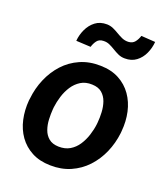

<svg xmlns="http://www.w3.org/2000/svg" viewBox="-138 -843 825 949"><g transform="rotate(20 274.5 -368.5)"><path d="M28.8 -255.9 30.3 -266.1Q36.1 -321.8 57.4 -371.3Q78.6 -420.9 113.5 -459Q148.4 -497.1 196.5 -518.3Q244.6 -539.6 303.7 -538.1Q360.4 -537.1 401.6 -514.9Q442.9 -492.7 469 -455.3Q495.1 -418 505.6 -370.4Q516.1 -322.8 511.2 -270L510.3 -259.3Q503.9 -204.1 482.4 -155Q460.9 -106 425.8 -68.4Q390.6 -30.8 342.8 -9.8Q294.9 11.2 236.3 9.8Q180.2 8.8 138.9 -13.2Q97.7 -35.2 71.5 -72Q45.4 -108.9 34.9 -156.2Q24.4 -203.6 28.8 -255.9ZM155.8 -266.1 154.8 -255.4Q152.8 -230.5 154.1 -202.1Q155.3 -173.8 164.1 -148.9Q172.9 -124 191.9 -108.2Q210.9 -92.3 243.2 -91.3Q277.8 -90.3 303 -105.2Q328.1 -120.1 344.7 -145.3Q361.3 -170.4 371.1 -200.7Q380.9 -231 384.3 -259.8L385.3 -270Q387.7 -294.9 386.2 -323.7Q384.8 -352.5 376 -377.7Q367.2 -402.8 348.1 -419.2Q329.1 -435.5 296.4 -436.5Q261.7 -438 236.6 -422.4Q211.4 -406.7 194.8 -381.3Q178.2 -356 168.7 -325.4Q159.2 -294.9 155.8 -266.1ZM441.9 -745.6 516.1 -740.7Q513.7 -708.5 500.2 -679Q486.8 -649.4 462.2 -630.9Q437.5 -612.3 401.9 -612.8Q383.3 -612.8 367.7 -619.9Q352.1 -627 337.2 -636.2Q322.3 -645.5 307.1 -652.3Q292 -659.2 274.4 -658.2Q252.4 -657.7 241.2 -642.8Q230 -627.9 224.6 -608.9L147.9 -612.8Q150.4 -644.5 164.3 -674.3Q178.2 -704.1 202.9 -722.9Q227.5 -741.7 263.7 -741.2Q281.2 -740.7 296.6 -733.9Q312 -727.1 326.9 -718Q341.8 -709 357.2 -702.1Q372.6 -695.3 390.6 -695.8Q412.6 -696.8 424.3 -711.4Q436 -726.1 441.9 -745.6Z"/></g></svg>

Font: Roboto SemiBold
Style: Italic
Weight: 600
Designer: Christian Robertson
Foundry: Google
Version: Version 3.009; 2024